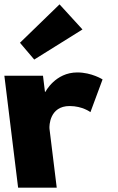

<svg xmlns="http://www.w3.org/2000/svg" viewBox="-23 -860 541 880"><path d="M68.5 -664 133.9 -587 355 -725 249.9 -840ZM237 0H60L-3 -513H174L183.1 -439H185.1C185.1 -439 230.2 -528 331.2 -528C397.2 -528 447.1 -496 447.1 -496L391.5 -346C391.5 -346 355.1 -374 296.1 -374C204.1 -374 202.3 -283 203.8 -270Z"/></svg>

Font: Hussar
Style: BdOpOblOne
Weight: 700
Foundry: Cannot Into Space Fonts
Version: Version 2.00